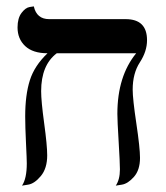

<svg xmlns="http://www.w3.org/2000/svg" viewBox="-20 -580 519 602"><path d="M396 -299Q396 -270 407.5 -193Q419 -116 419 -85Q419 -47 400 -25.5Q381 -4 362 -1L343 2Q356 -17 356 -49Q356 -70 352 -136Q348 -202 348 -223Q348 -341 407 -413H158Q109 -376 109 -294Q109 -263 118.5 -193.5Q128 -124 128 -93Q128 -52 108 -28Q88 -4 68 -1L49 2Q64 -20 64 -68Q64 -80 61.5 -131.5Q59 -183 59 -215Q59 -282 73.5 -328Q88 -374 129 -413Q83 -413 59 -435.5Q35 -458 35 -494Q35 -523 47.5 -539.5Q60 -556 73 -558L86 -560Q95 -520 134 -520H374Q441 -520 441 -454Q441 -419 418.5 -384.5Q396 -350 396 -299Z"/></svg>

Font: Libertinus Sans
Style: Regular
Weight: 400
Designer: Philipp H. Poll
Foundry: Khaled Hosny
Version: Version 6.1